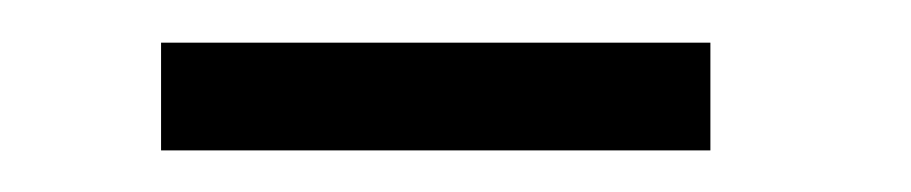

<svg xmlns="http://www.w3.org/2000/svg" viewBox="-20 -273 427 90"><path d="M55.5 -202.5V-253H313V-202.5Z"/></svg>

Font: League Spartan Thin Light
Style: Regular
Weight: 300
Version: Version 2.002